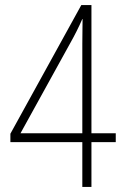

<svg xmlns="http://www.w3.org/2000/svg" viewBox="-20 -738 495 758"><path d="M437 -177H341V0H305V-177H21V-210L301 -718H341V-212H437ZM305 -212V-565Q305 -597 305.5 -618Q306 -639 306 -663H305Q294 -638 282.5 -615Q271 -592 258 -569L61 -212Z"/></svg>

Font: Noto Sans Sinhala Condensed ExtraLight
Style: Regular
Weight: 200
Width: 3
Designer: Jelle Bosma - Monotype Design Team
Foundry: Monotype Imaging Inc.
Version: Version 2.006; ttfautohint (v1.8.4.7-5d5b)